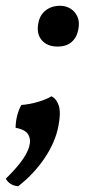

<svg xmlns="http://www.w3.org/2000/svg" viewBox="-54 -462 297 664"><path d="M124 -129Q142 -120 149.5 -96Q157 -72 148 -26Q137 31 99.5 86Q62 141 9 182Q-6 181 -17 174Q-28 167 -34 156Q-4 127 17.5 99Q39 71 46.5 46.5Q54 22 44 4Q34 -14 0 -20Q0 -41 5.5 -62.5Q11 -84 20 -99Q48 -101 77 -109.5Q106 -118 124 -129ZM145 -301Q109 -301 90 -323.5Q71 -346 79 -384Q84 -410 104 -426Q124 -442 154 -442Q174 -442 190 -432Q206 -422 214 -404Q222 -386 217 -361Q212 -333 194 -317Q176 -301 145 -301Z"/></svg>

Font: Vollkorn SemiBold
Style: Italic
Weight: 600
Italic angle: -11°
Designer: Friedrich Althausen
Foundry: Friedrich Althausen
Version: Version 5.000